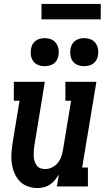

<svg xmlns="http://www.w3.org/2000/svg" viewBox="-20 -944 540 972"><path d="M170 8Q144 8 119.5 -1Q95 -10 78.5 -28Q62 -46 52.5 -69.5Q43 -93 39.5 -118Q36 -143 38 -169.5Q40 -196 44 -222L79 -434H50V-530H207L154 -207Q152 -194 151 -180.5Q150 -167 150.5 -154.5Q151 -142 154.5 -130Q158 -118 164.5 -108Q171 -98 182.5 -93Q194 -88 207 -88Q225 -88 241.5 -95.5Q258 -103 270 -116.5Q282 -130 288.5 -146.5Q295 -163 298 -180L340 -434H311V-530H468L396 -96H425V0H268L278 -60Q269 -46 258 -32.5Q247 -19 232.5 -9.5Q218 0 202 4Q186 8 170 8ZM406 -609Q389 -609 373.5 -615Q358 -621 348.5 -634Q339 -647 336.5 -663.5Q334 -680 337 -697Q339 -709 345 -720Q351 -731 361 -738Q371 -745 383 -748Q395 -751 406 -751Q423 -751 438.5 -745Q454 -739 463.5 -726Q473 -713 476 -696.5Q479 -680 476 -663Q474 -651 468 -640Q462 -629 452 -622Q442 -615 430 -612Q418 -609 406 -609ZM206 -609Q189 -609 173.5 -615Q158 -621 148.5 -634Q139 -647 136.5 -663.5Q134 -680 137 -697Q139 -709 145 -720Q151 -731 161 -738Q171 -745 183 -748Q195 -751 206 -751Q223 -751 238.5 -745Q254 -739 263.5 -726Q273 -713 276 -696.5Q279 -680 276 -663Q274 -651 268 -640Q262 -629 252 -622Q242 -615 230 -612Q218 -609 206 -609ZM190 -846V-924H490V-846Z"/></svg>

Font: Iosevka Curly Slab Oblique
Style: Bold
Weight: 700
Italic angle: -9°
Monospace: yes
Designer: Belleve Invis
Foundry: Belleve Invis
Version: Version 11.1.0; ttfautohint (v1.8.3)